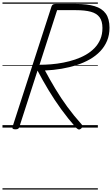

<svg xmlns="http://www.w3.org/2000/svg" viewBox="-20 -1030 904 1550"><path d="M104 14Q90 14 84 9.5Q78 5 81 -6L396 -978Q400 -988 406.5 -993Q413 -998 429 -998H595Q685 -998 744.5 -980Q804 -962 834 -920Q864 -878 864 -806Q864 -748 844.5 -701Q825 -654 789.5 -616.5Q754 -579 706 -551.5Q658 -524 600 -505Q542 -486 477 -475Q412 -464 343 -461Q383 -386 427.5 -312Q472 -238 524 -167Q576 -96 638 -27Q645 -20 646 -11.5Q647 -3 634 9Q622 18 613 14.5Q604 11 593 0Q530 -71 474.5 -147.5Q419 -224 371.5 -303Q324 -382 283 -460L136 -5Q133 5 126.5 9.5Q120 14 104 14ZM299 -507Q344 -507 393 -511Q442 -515 491 -524.5Q540 -534 586.5 -549.5Q633 -565 673 -588Q713 -611 743 -642Q773 -673 790 -713Q807 -753 807 -804Q807 -859 784 -890.5Q761 -922 713.5 -935Q666 -948 591 -948H441ZM0 490H770V500H0ZM0 -20H770V0H0ZM0 -505H770V-500H0ZM0 -1010H770V-1000H0Z"/></svg>

Font: Playwrite AU TAS Guides
Style: Regular
Weight: 400
Designer: Veronika Burian, José Scaglione
Foundry: TypeTogether
Version: Version 1.003